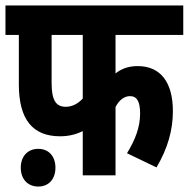

<svg xmlns="http://www.w3.org/2000/svg" viewBox="-20 -642 691 703"><path d="M403 -514H651V-622H0V-514H49V-333C49 -204 100 -143 200 -143C232 -143 259 -150 283 -162V0H403V-250C415 -274 434 -290 456 -290C481 -290 493 -271 493 -226C493 -176 475 -130 445 -81L553 -29C595 -100 613 -167 613 -235C613 -338 570 -400 484 -400C450 -400 424 -390 403 -373ZM169 -514H283V-281C265 -262 244 -251 221 -251C186 -251 169 -273 169 -338ZM56 -28C56 12 80 41 120 41C160 41 183 12 183 -28C183 -68 160 -97 120 -97C80 -97 56 -68 56 -28Z"/></svg>

Font: Noto Sans Devanagari ExtraCondensed
Style: Bold
Weight: 700
Width: 2
Designer: Jelle Bosma - Monotype Design Team
Foundry: Monotype Imaging Inc.
Version: Version 2.004